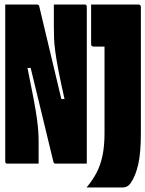

<svg xmlns="http://www.w3.org/2000/svg" viewBox="-20 -720 640 845"><path d="M150 0H10Q3 0 3 -11V-700H142Q152 -700 153 -691Q176 -596 198.5 -500Q221 -404 250 -284H264Q247 -359 237.5 -408.5Q228 -458 223.5 -491.5Q219 -525 218 -550.5Q217 -576 217 -603V-700H354Q362 -700 362 -689V0H223Q217 0 215 -8Q190 -111 166 -210.5Q142 -310 115 -421H101Q118 -338 128 -284.5Q138 -231 142.5 -197.5Q147 -164 148.5 -141Q150 -118 150 -95ZM361 105Q387 74 404.5 41Q422 8 431 -34.5Q440 -77 440 -135V-515H392Q381 -515 381 -526V-700H589Q600 -700 600 -689V-134Q600 -48 588.5 3Q577 54 555 86Q542 105 520 105Z"/></svg>

Font: Recursive Mn Lnr St Blk
Style: Regular
Weight: 900
Monospace: yes
Version: Version 1.079;hotconv 1.0.112;makeotfexe 2.5.65598; ttfautoh